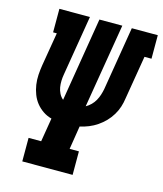

<svg xmlns="http://www.w3.org/2000/svg" viewBox="-110 -817 764 899"><g transform="rotate(15 271.5 -367.5)"><path d="M83 0V-114H144L163 -229Q140 -235 121 -248Q102 -261 88 -278.5Q74 -296 65.5 -318Q57 -340 53.5 -363.5Q50 -387 51.5 -411.5Q53 -436 57 -460L84 -621H66V-735H214L166 -445Q163 -429 162.5 -412.5Q162 -396 164.5 -381Q167 -366 174 -352Q181 -338 193 -328L260 -735H371L303 -326Q317 -334 328 -345Q339 -356 346.5 -369.5Q354 -383 358.5 -397Q363 -411 366 -426Q366 -426 366 -426Q366 -426 366 -426L417 -735H543V-621H509L474 -411Q471 -389 464.5 -368.5Q458 -348 446 -328Q434 -308 418 -291.5Q402 -275 383 -262Q364 -249 343 -240.5Q322 -232 300 -227L282 -114H327V0Z"/></g></svg>

Font: Iosevka Slab Heavy
Style: Italic
Weight: 900
Italic angle: -9°
Monospace: yes
Designer: Belleve Invis
Foundry: Belleve Invis
Version: Version 11.1.0; ttfautohint (v1.8.3)